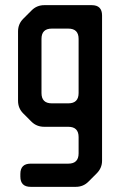

<svg xmlns="http://www.w3.org/2000/svg" viewBox="-20 -505 476 745"><path d="M59 180Q59 220 99 220H274Q303 220 323 200L355 168Q376 147 376 119V-445Q376 -485 336 -485H152Q123 -485 103 -465L70 -432Q50 -412 50 -383V-114Q50 -85 70 -65L102 -33Q122 -13 152 -13H245Q285 -13 285 27V90Q285 130 245 130H99Q59 130 59 170ZM141 -144V-354Q141 -394 181 -394H245Q285 -394 285 -354V-144Q285 -104 245 -104H181Q141 -104 141 -144Z"/></svg>

Font: WDXL Lubrifont TC
Style: Regular
Weight: 400
Designer: [WDXL Lubrifont] Copyright 2020-2022 (c) NightFurySL2001, Skr-ZERO; [ZCOOL QingKe HuangYou] Copyright 2018-2022 (c) The 
Version: Version 2.001;hotconv 1.1.1;makeotfexe 2.6.0